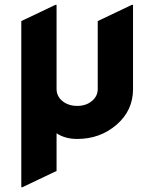

<svg xmlns="http://www.w3.org/2000/svg" viewBox="-20 -567 641 797"><path d="M73.2 210H68.4V-479.5L210 -546.9H214.8V-198.2Q214.8 -167 239.5 -147.2Q264.2 -127.4 300.5 -127.4Q336.9 -127.4 361.3 -147.5Q385.7 -167.5 385.7 -197.8V-479.5L527.3 -546.9H532.2V-196.8Q532.2 -108.4 463.9 -49.3Q395.5 9.8 300.3 9.8Q250.5 9.8 214.8 -13.7V142.6Z"/></svg>

Font: Nova Round
Style: Bold
Weight: 700
Designer: Wojciech Kalinowski "wmk69" (wmk69@o2.pl)
Foundry: Wojciech Kalinowski "wmk69" (wmk69@o2.pl)
Version: Version 3.1.0; 2021-05-23